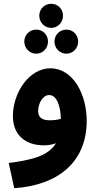

<svg xmlns="http://www.w3.org/2000/svg" viewBox="-20 -762 520 1012"><path d="M250 -615C285 -615 312 -644 312 -679C312 -715 285 -742 250 -742C215 -742 187 -715 187 -679C187 -644 215 -615 250 -615ZM171 -479C206 -479 233 -508 233 -543C233 -578 206 -606 171 -606C136 -606 108 -578 108 -543C108 -508 136 -479 171 -479ZM330 -479C365 -479 392 -508 392 -543C392 -578 365 -606 330 -606C295 -606 267 -578 267 -543C267 -508 295 -479 330 -479ZM55 230C287 214 437 92 437 -126C437 -262 367 -402 245 -402C135 -402 48 -275 48 -150C48 -46 119 4 211 4C235 4 256 0 275 -7C234 60 149 81 26 97ZM181 -176C181 -218 206 -261 239 -261C279 -261 299 -204 301 -136C282 -130 261 -128 242 -128C204 -128 181 -142 181 -176Z"/></svg>

Font: Noto Sans Arabic UI SmCn
Style: Bold
Weight: 700
Width: 4
Designer: Monotype Design Team, Nadine Chahine and Nizar Qandah
Foundry: Monotype Imaging Inc.
Version: Version 2.010